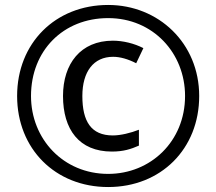

<svg xmlns="http://www.w3.org/2000/svg" viewBox="-20 -744 872 774"><path d="M416 10C629 10 783 -144 783 -357C783 -570 619 -724 416 -724C203 -724 49 -570 49 -357C49 -144 203 10 416 10ZM416 -43C235 -43 105 -184 105 -357C105 -540 235 -671 416 -671C597 -671 726 -530 726 -357C726 -174 587 -43 416 -43ZM431 -133C478 -133 508 -143 540 -157V-221C507 -208 466 -198 435 -198C347 -198 312 -255 312 -357C312 -455 357 -515 436 -515C464 -515 496 -506 529 -489L558 -550C521 -569 476 -580 435 -580C305 -580 234 -487 234 -357C234 -222 299 -133 431 -133Z"/></svg>

Font: Noto Sans Kayah Li
Style: Regular
Weight: 400
Designer: Monotype Design Team, Sérgio Martins
Foundry: Monotype Imaging Inc.
Version: Version 2.002